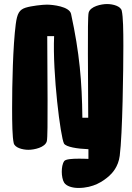

<svg xmlns="http://www.w3.org/2000/svg" viewBox="-20 -731 656 951"><path d="M583 -678C578 -700 541 -711 510 -711C483 -711 427 -700 419 -668C412 -640 417 -327 417 -148H388C386 -327 374 -468 332 -662C324 -699 241 -708 212 -708C191 -708 136 -702 107 -693C76 -683 65 -665 58 -611C44 -502 40 -314 40 -196C40 -121 41 -52 48 -22C53 0 90 11 121 11C148 11 204 0 212 -32C219 -60 214 -373 214 -552H248C240 -365 280 -51 297 -20C307 -3 363 6 418 8V56C399 55 381 55 368 55C339 55 305 57 298 67C289 80 286 100 286 120C286 139 290 162 298 174C309 191 338 200 368 200C444 200 491 166 519 142C536 127 566 95 573 41C587 -68 591 -386 591 -504C591 -579 590 -648 583 -678Z"/></svg>

Font: Manosque
Style: Regular
Weight: 400
Designer: Ariel Martín Pérez
Foundry: Ariel Martín Pérez
Version: Version 1.005;hotconv 1.0.109;makeotfexe 2.5.65596